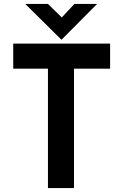

<svg xmlns="http://www.w3.org/2000/svg" viewBox="-20 -953 625 973"><path d="M47 -732H538V-605H355V0H223V-605H47ZM223 -933 306 -852 273 -843 357 -933H472L292 -752H291L108 -933Z"/></svg>

Font: Reem Kufi Fun SemiBold
Style: Regular
Weight: 600
Designer: Khaled Hosny
Version: Version 1.005